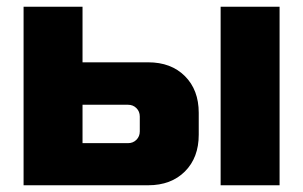

<svg xmlns="http://www.w3.org/2000/svg" viewBox="-20 -550 900 570"><path d="M50 0V-530H225V-365H420Q488 -365 529 -324Q570 -283 570 -215V-150Q570 -82 529 -41Q488 0 420 0ZM360 -125Q375 -125 385 -135Q395 -145 395 -160V-204Q395 -219 385 -229Q375 -239 360 -239H225V-125ZM810 0H635V-530H810Z"/></svg>

Font: Russo One
Style: Regular
Weight: 400
Designer: Jovanny lemonad
Foundry: Jovanny Lemonad
Version: Version 1.001